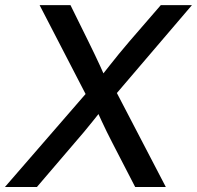

<svg xmlns="http://www.w3.org/2000/svg" viewBox="-49 -748 788 768"><path d="M-29.3 0 328.1 -412.1 314.5 -331.1 109.4 -727.5H232.9L304.7 -582Q317.4 -556.2 328.9 -532.2Q340.3 -508.3 351.3 -484.6Q362.3 -460.9 373 -436H350.1Q369.6 -460.9 388.4 -484.6Q407.2 -508.3 426.8 -532.5Q446.3 -556.6 468.3 -582L594.2 -727.5H718.8L384.8 -336.4L397.9 -415.5L614.3 0H491.7L400.9 -175.8Q388.7 -199.2 378.2 -220.7Q367.7 -242.2 357.7 -263.7Q347.7 -285.2 337.4 -308.1H357.9Q339.8 -285.2 322.5 -263.7Q305.2 -242.2 287.4 -220.7Q269.5 -199.2 249 -175.8L98.6 0Z"/></svg>

Font: Inter 28pt Medium
Style: Italic
Weight: 500
Italic angle: -9.3988°
Designer: Rasmus Andersson
Foundry: rsms
Version: Version 4.001;git-66647c0bb